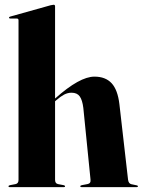

<svg xmlns="http://www.w3.org/2000/svg" viewBox="-20 -768 586 788"><path d="M206 -742V-364L207 -364.5Q307 -453.5 367.5 -453.5Q413 -453.5 438 -426.5Q463 -399.5 470 -341L505.5 -31Q507.5 -14.5 519 -12L540.5 -7.5Q546 -6.5 546 -3.5Q546 0 541.5 0H314.5Q309.5 0 309.5 -3.5Q309.5 -6.5 315.5 -8L339 -12.5Q353.5 -15 351.5 -31L322 -325Q318 -357.5 307.2 -372.5Q296.5 -387.5 273.5 -387.5Q258 -387.5 243.2 -379.8Q228.5 -372 212 -357.5L206 -352.5V-30Q206 -15 218 -12.5L241.5 -8Q247 -6.5 247 -3.5Q247 0 242.5 0H19Q15 0 15 -3.5Q15 -6.5 21 -8L44 -12.5Q56 -15 56 -29.5V-685Q56 -692 48.5 -692H22.5Q17 -692 17 -696Q17 -698.5 22 -700L188 -746.5Q197 -748.5 200 -748.5Q206 -748.5 206 -742Z"/></svg>

Font: Fraunces 144pt
Style: Bold
Weight: 700
Version: Version 1.000;[b76b70a41]